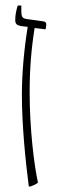

<svg xmlns="http://www.w3.org/2000/svg" viewBox="-20 -667 216 693"><path d="M84 6H90C101 2 111 -2 117 -8C103 -72 87 -201 87 -335C87 -418 93 -491 105 -566L144 -561C146 -566 147 -571 147 -579C147 -585 144 -589 136 -590L78 -598C61 -601 57 -604 57 -629V-647H44C38 -628 35 -612 35 -595C35 -581 40 -576 56 -573L80 -570C67 -490 59 -403 59 -325C59 -216 72 -85 84 6Z"/></svg>

Font: Noto Serif Hebrew Condensed Thin
Style: Regular
Weight: 100
Width: 3
Designer: Monotype Design Team
Foundry: Monotype Imaging Inc.
Version: Version 2.004